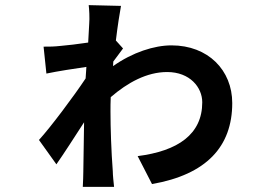

<svg xmlns="http://www.w3.org/2000/svg" viewBox="-20 -678 1040 749"><path d="M328 -585C327 -569 326 -543 324 -512C284 -506 242 -501 217 -499C190 -496 175 -496 150 -496L161 -391C203 -400 275 -411 317 -417C316 -401 315 -386 314 -372C269 -304 177 -181 132 -132L200 -37C228 -77 272 -145 308 -201C307 -126 306 -54 305 -8C305 4 304 33 303 51H425C423 33 420 4 420 -10C414 -88 411 -179 411 -243C411 -261 411 -280 412 -299C478 -356 553 -397 632 -397C721 -397 769 -337 769 -279C769 -154 674 -89 517 -69L573 40C785 3 886 -106 886 -276C886 -404 792 -501 649 -501C582 -501 497 -474 421 -420C421 -426 422 -432 422 -438C436 -457 451 -477 460 -489L432 -520C439 -578 447 -628 452 -655L326 -658C328 -644 330 -607 328 -585Z"/></svg>

Font: Source Han Sans JP
Style: Bold
Weight: 700
Designer: Ryoko NISHIZUKA 西塚涼子 (kana, bopomofo & ideographs); Paul D. Hunt (Latin, Greek & Cyrillic); Sandoll Communications 산돌커뮤니
Foundry: Adobe
Version: Version 2.002;hotconv 1.0.116;makeotfexe 2.5.65601